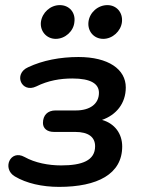

<svg xmlns="http://www.w3.org/2000/svg" viewBox="-20 -721 555 751"><path d="M211 10C361 10 458 -40 458 -148C458 -198 429 -238 379 -252C434 -271 472 -316 472 -379C472 -450 404 -498 287 -498C216 -498 147 -485 90 -458C31 -432 64 -355 122 -383C168 -406 216 -414 263 -414C336 -414 367 -393 367 -358C367 -314 331 -289 277 -289H197C166 -289 148 -270 148 -240C148 -219 164 -205 191 -205H274C327 -205 352 -184 352 -149C352 -93 301 -74 219 -74C170 -74 117 -84 76 -107C20 -138 -13 -61 38 -31C83 -4 145 10 211 10ZM198 -569C235 -569 268 -599 271 -635C276 -672 251 -701 214 -701C177 -701 145 -672 140 -635C136 -599 162 -569 198 -569ZM384 -569C420 -569 453 -599 457 -635C461 -672 436 -701 400 -701C363 -701 330 -672 326 -635C322 -599 347 -569 384 -569Z"/></svg>

Font: SN Pro Semibold
Style: Italic
Weight: 600
Italic angle: -9°
Designer: Tobias Whetton
Foundry: Supernotes
Version: Version 1.001;Glyphs 3.2 (3249)